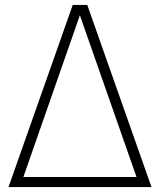

<svg xmlns="http://www.w3.org/2000/svg" viewBox="-20 -760 650 780"><path d="M14.5 0 275.5 -740H334.5L595.5 0ZM75 -41H534.5L304.5 -698Z"/></svg>

Font: Encode Sans SmCnd XLt
Style: Regular
Weight: 200
Width: 4
Designer: Multiple Designers
Foundry: Impallari Type
Version: Version 3.002; ttfautohint (v1.8.3) -l 8 -r 50 -G 200 -x 14 